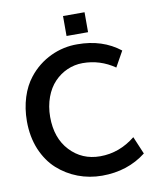

<svg xmlns="http://www.w3.org/2000/svg" viewBox="-96 -968 893 1055"><g transform="rotate(-10 350.5 -440.5)"><path d="M448.2 -779.3V-890.6H328.1V-779.3ZM388.2 10.7C483.4 10.7 565.4 -16.1 634.3 -69.8L592.8 -168C533.2 -120.1 467.8 -96.2 396.5 -96.2C328.6 -96.2 272.9 -120.1 228.5 -167.5C184.1 -214.8 162.1 -277.8 162.1 -356.4C162.1 -436 189 -504.9 230.5 -548.3C272 -591.8 328.1 -617.2 388.7 -617.2C453.6 -617.2 513.2 -598.6 567.4 -561L615.7 -647.5C550.8 -698.7 471.7 -724.1 378.4 -724.1C276.4 -725.6 172.9 -679.2 105.5 -592.3C60.5 -535.6 32.2 -451.2 32.2 -355C32.2 -297.4 42 -245.1 61.5 -197.8C81.5 -150.9 107.9 -112.3 141.1 -82.5C207.5 -22.5 294.4 10.7 388.2 10.7Z"/></g></svg>

Font: Ride
Style: Bold
Weight: 700
Version: Version 3.000